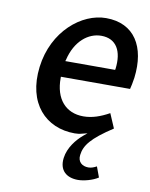

<svg xmlns="http://www.w3.org/2000/svg" viewBox="-81 -563 649 831"><g transform="rotate(10 243.5 -147.5)"><path d="M270 12C281 12 291 11 305 7L325 2L308 16C281 39 248 78 242 125C235 180 268 208 319 208C344 208 383 198 407 182L390 136C379 142 367 147 354 147C327 147 306 131 310 100C315 57 342 22 434 -38L407 -101C369 -80 333 -67 294 -67C217 -67 168 -121 169 -214V-219H473C476 -230 480 -249 483 -270C500 -408 443 -503 318 -503C212 -503 91 -406 71 -245C51 -82 143 12 270 12ZM178 -295C198 -380 254 -424 311 -424C377 -424 406 -373 396 -294L395 -289H176Z"/></g></svg>

Font: Falling Sky
Style: LightObl
Weight: 400
Designer: Paul D. Hunt
Foundry: Adobe Systems Incorporated
Version: Version 1.02